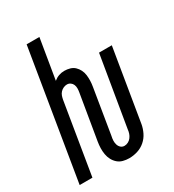

<svg xmlns="http://www.w3.org/2000/svg" viewBox="-184 -839 863 951"><g transform="rotate(-30 247.5 -363.5)"><path d="M275 8Q257 8 240 3.5Q223 -1 210.5 -12Q198 -23 190 -38Q182 -53 179 -70.5Q176 -88 176.5 -106Q177 -124 180 -142L223 -399Q225 -410 225 -421Q225 -432 221 -441.5Q217 -451 208.5 -457Q200 -463 189 -463Q179 -463 169 -458.5Q159 -454 151.5 -446Q144 -438 140.5 -428Q137 -418 135 -407L68 0H-5L116 -735H189L151 -506Q164 -517 179.5 -522.5Q195 -528 211 -528Q228 -528 243.5 -523.5Q259 -519 270 -508.5Q281 -498 288 -484Q295 -470 297 -454Q299 -438 298.5 -421.5Q298 -405 295 -388L253 -132Q250 -119 249.5 -107Q249 -95 252.5 -83.5Q256 -72 264.5 -64.5Q273 -57 285 -57Q296 -57 306.5 -62.5Q317 -68 324 -77.5Q331 -87 334.5 -97.5Q338 -108 339 -119L406 -520H479L411 -108Q407 -85 396 -62.5Q385 -40 366 -23.5Q347 -7 323 0.5Q299 8 275 8Z"/></g></svg>

Font: Iosevka Oblique
Style: Regular
Weight: 400
Italic angle: -9°
Monospace: yes
Designer: Belleve Invis
Foundry: Belleve Invis
Version: Version 32.5.0; ttfautohint (v1.8.4)